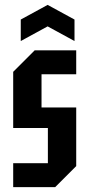

<svg xmlns="http://www.w3.org/2000/svg" viewBox="-20 -766 366 786"><path d="M34 0V-98H176V-242H34V-472L122 -560H292V-462H150V-326H292V-86L206 0ZM65 -598V-686L175 -746L285 -686V-598L175 -658Z"/></svg>

Font: Tektur Condensed Medium
Style: Regular
Weight: 500
Width: 3
Designer: Adam Jagosz
Foundry: Adam Jagosz
Version: Version 1.005;gftools[0.9.30]